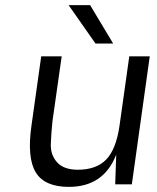

<svg xmlns="http://www.w3.org/2000/svg" viewBox="-20 -720 615 750"><path d="M447 -230 485 -500H565L495 0H430L434 -116Q385 10 249 10Q154 10 119.5 -47Q85 -104 103 -230L141 -500H221L185 -247Q180 -200 178.5 -157.5Q177 -115 203 -86Q229 -57 284 -57Q357 -57 395.5 -97.5Q434 -138 447 -230ZM332 -700 422 -550H353L248 -700Z"/></svg>

Font: Fivo Sans Modern
Style: Italic
Weight: 400
Designer: Alexander Slobzheninov
Foundry: Alexander Slobzheninov
Version: 1.0